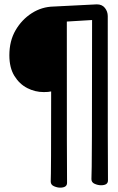

<svg xmlns="http://www.w3.org/2000/svg" viewBox="-20 -800 540 882"><path d="M256 62Q243 62 228 55.5Q213 49 213 34Q215 3 215 -380Q203 -377 181 -377Q141 -377 105 -395.5Q69 -414 46 -451.5Q23 -489 23 -546Q23 -612 51.5 -661Q80 -710 126 -739.5Q172 -769 227 -770L425 -780Q449 -780 462 -763.5Q475 -747 475 -726Q475 5 476 29Q476 51 444 51Q430 51 415 44.5Q400 38 400 23Q403 -8 403 -708L287 -701Q287 17 288 40Q288 62 256 62Z"/></svg>

Font: LXGW WenKai Mono Medium
Style: Regular
Weight: 500
Monospace: yes
Designer: LXGW / Fontworks Inc.
Foundry: LXGW / Fontworks Inc.
Version: Version 1.520; June 14, 2025